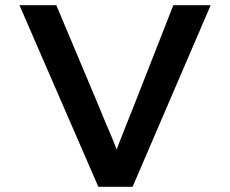

<svg xmlns="http://www.w3.org/2000/svg" viewBox="-20 -720 887 740"><path d="M359 0 55 -700H197L364 -303Q372 -282 383 -256.5Q394 -231 405.5 -204Q417 -177 427 -150.5Q437 -124 445 -99H414Q424 -129 437 -163.5Q450 -198 464.5 -233.5Q479 -269 492 -302L648 -700H792L491 0Z"/></svg>

Font: Lexend Giga Medium
Style: Regular
Weight: 500
Designer: Bonnie Shaver-Troup, Thomas Jockin
Foundry: Lexend
Version: Version 1.007